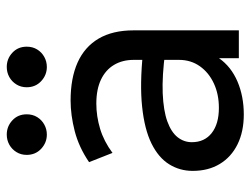

<svg xmlns="http://www.w3.org/2000/svg" viewBox="-108 -636 758 582"><g transform="rotate(-90 271.0 -345.0)"><path d="M215 15Q163 15 124.5 -4Q86 -23 65 -57.8Q44 -92.5 44 -140Q44 -179 64 -211.2Q84 -243.5 127 -264.8Q170 -286 238.5 -293.2Q307 -300.5 404 -290.5L406.5 -223Q331.5 -233 279 -230.8Q226.5 -228.5 194 -216.8Q161.5 -205 146.2 -185.8Q131 -166.5 131 -142.5Q131 -104 158.8 -82.2Q186.5 -60.5 235 -60.5Q276.5 -60.5 309.2 -75.8Q342 -91 361.2 -118.2Q380.5 -145.5 380.5 -181.5V-318.5Q380.5 -353 365.2 -378.5Q350 -404 320.5 -418Q291 -432 248 -432Q209.5 -432 171.5 -420.5Q133.5 -409 98.5 -383L70.5 -454Q116 -485 164.5 -497.5Q213 -510 257.5 -510Q325 -510 372.5 -488.8Q420 -467.5 445 -425Q470 -382.5 470 -319V0H385.5V-60Q360 -23.5 315 -4.2Q270 15 215 15ZM154 -582Q129.5 -582 111 -599.2Q92.5 -616.5 92.5 -643Q92.5 -660.5 101 -674.2Q109.5 -688 123.5 -695.8Q137.5 -703.5 154 -703.5Q179 -703.5 197.2 -686.5Q215.5 -669.5 215.5 -643Q215.5 -625 207 -611.2Q198.5 -597.5 184.5 -589.8Q170.5 -582 154 -582ZM359 -582Q334.5 -582 316 -599.2Q297.5 -616.5 297.5 -643Q297.5 -660.5 306 -674.2Q314.5 -688 328.5 -695.8Q342.5 -703.5 359 -703.5Q384 -703.5 402.2 -686.5Q420.5 -669.5 420.5 -643Q420.5 -625 412 -611.2Q403.5 -597.5 389.5 -589.8Q375.5 -582 359 -582Z"/></g></svg>

Font: Geologica Roman Light
Style: Regular
Weight: 300
Designer: Sindre Bremnes, Frode Helland
Foundry: Monokrom Skriftforlag AS
Version: Version 1.010;gftools[0.9.28]